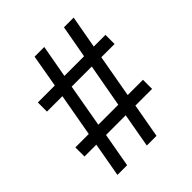

<svg xmlns="http://www.w3.org/2000/svg" viewBox="-195 -828 952 952"><g transform="rotate(-45 280.5 -352.5)"><path d="M79 0 111 -180H28V-244H122L162 -469H54V-533H173L203 -705H271L240 -533H378L409 -705H477L446 -533H528V-469H435L395 -244H502V-180H385L353 0H285L317 -180H179L147 0ZM188 -243H328L369 -470H228Z"/></g></svg>

Font: Nunito Sans 10pt SemiCondensed Medium
Style: Regular
Weight: 500
Width: 4
Designer: Vernon Adams
Foundry: Vernon Adams
Version: Version 3.101;gftools[0.9.27]